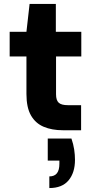

<svg xmlns="http://www.w3.org/2000/svg" viewBox="-20 -660 481 973"><path d="M298 0Q243 0 201.5 -17.5Q160 -35 137 -75Q114 -115 114 -184V-374H29V-499H114L130 -640H263V-499H392V-374H264V-182Q264 -152 277.5 -139.5Q291 -127 324 -127H391V0ZM230 293V234Q256 234 268.5 218Q281 202 281 170V154H222V42H342Q352 71 356 98Q360 125 360 150Q360 215 327.5 254Q295 293 230 293Z"/></svg>

Font: DM Sans 20pt Black
Style: Regular
Weight: 900
Version: Version 4.004;gftools[0.9.30]